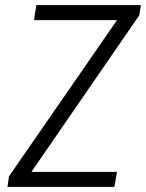

<svg xmlns="http://www.w3.org/2000/svg" viewBox="-20 -725 567 745"><path d="M9 0 15 -41 457 -680 459 -647H112L121 -705H527L520 -665L79 -25L77 -58H434L424 0Z"/></svg>

Font: Nunito Sans 7pt Condensed Light
Style: Italic
Weight: 300
Width: 3
Italic angle: -9°
Designer: Vernon Adams
Foundry: Vernon Adams
Version: Version 3.101;gftools[0.9.27]